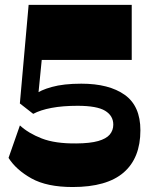

<svg xmlns="http://www.w3.org/2000/svg" viewBox="-20 -750 610 784"><path d="M276.7 13.7Q171.7 13.7 108.8 -21.3Q45.9 -56.3 14.9 -105.3L61.3 -237.9Q95.7 -206 150.6 -184.6Q205.4 -163.3 291.7 -164.3Q347.9 -164.7 380.9 -174.1Q414 -183.6 428.3 -200.7Q442.6 -217.9 442.6 -241.1Q442.6 -277.4 409.2 -297.7Q375.9 -318 296.7 -318Q235.7 -318 190.4 -309.4Q145.1 -300.9 115.6 -285.1L61.1 -327.6L96.9 -730H517.9V-505.4H111.7L154.4 -545.6L134.1 -340.6L123.1 -363.9Q143.6 -381.6 191.6 -394.9Q239.7 -408.3 312 -408.3Q425.1 -408.3 489.2 -362.8Q553.3 -317.3 553.3 -218Q553.3 -104.7 484.8 -45.5Q416.3 13.7 276.7 13.7Z"/></svg>

Font: Savate ExtraLight
Style: Regular
Weight: 200
Designer: Max Esnée
Foundry: Plomb Type
Version: Version 2.000